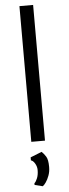

<svg xmlns="http://www.w3.org/2000/svg" viewBox="-68 -844 409 1146"><g transform="rotate(-5 136.0 -271.5)"><path d="M95 0V-813H177V0ZM140 270 92 258V248Q102 239.5 110 219Q118 198.5 118 171Q118 150.5 107.2 132Q96.5 113.5 83 110V92L151 65Q164 77 176 95.8Q188 114.5 188 159Q188 186.5 179.2 210Q170.5 233.5 159.2 249.5Q148 265.5 140 270Z"/></g></svg>

Font: Merriweather Sans Light
Style: Regular
Weight: 300
Designer: Eben Sorkin
Foundry: Eben Sorkin
Version: Version 2.001; ttfautohint (v1.8.3)